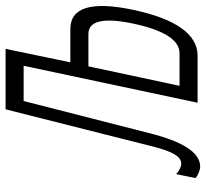

<svg xmlns="http://www.w3.org/2000/svg" viewBox="-44 -666 719 670"><g transform="rotate(-90 315.0 -330.5)"><path d="M269 -670 141 -163C121 -81 102 -57 79 -57C70 -57 55 -63 43 -75L29 -7C40 2 57 9 69 9C119 9 157 -53 186 -169L298 -607H421L292 0H456C530 0 584 -74 616 -224C647 -370 625 -444 549 -444H433L480 -670ZM351 -63 419 -381H532C578 -381 590 -328 568 -224C545 -116 510 -63 465 -63Z"/></g></svg>

Font: LT Wave Mono Light
Style: Italic
Weight: 300
Designer: Daniel Lyons
Version: Version 2.5 (Glyphs App)